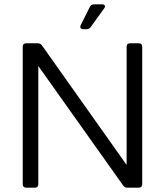

<svg xmlns="http://www.w3.org/2000/svg" viewBox="-20 -867 762 887"><path d="M101 0Q85 0 85 -16V-651Q85 -667 101 -667H155Q167 -667 174 -657L565 -105V-651Q565 -667 581 -667H621Q637 -667 637 -651V-16Q637 0 621 0H568Q556 0 549 -10L157 -562V-16Q157 0 141 0ZM365 -732Q356 -732 352.5 -737.5Q349 -743 353 -751L395 -835Q401 -847 414 -847H451Q461 -847 464 -841.5Q467 -836 461 -828L399 -742Q392 -732 380 -732Z"/></svg>

Font: Pitagon Sans
Style: Regular
Weight: 400
Designer: Travis Tran
Foundry: Pitagon
Version: Version 1.001; ttfautohint (v1.8.4.7-5d5b);gftools[0.9.26]